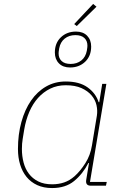

<svg xmlns="http://www.w3.org/2000/svg" viewBox="-20 -941 640 973"><path d="M244 12Q201 12 168.5 -3Q136 -18 114.5 -44.5Q93 -71 82 -107Q71 -143 71 -186Q71 -260 88.5 -323Q106 -386 137.5 -431.5Q169 -477 213.5 -502.5Q258 -528 313 -528Q382 -528 423.5 -498.5Q465 -469 480 -423H483L498 -516H519L436 -19H521L517 0H440Q412 0 417 -30L431 -115H428Q399 -59 355.5 -23.5Q312 12 244 12ZM244 -7Q277 -7 305 -16.5Q333 -26 358 -48Q387 -74 412.5 -114Q438 -154 446 -204L471 -355Q475 -381 469 -408Q463 -435 444 -457.5Q425 -480 393 -494.5Q361 -509 313 -509Q270 -509 235 -492Q200 -475 173 -445Q146 -415 128.5 -374Q111 -333 103 -286L95 -237Q91 -214 91 -186Q91 -150 99.5 -117.5Q108 -85 126.5 -60.5Q145 -36 174 -21.5Q203 -7 244 -7ZM369 -809 356 -819 452 -921 469 -907ZM335 -599Q299 -599 278.5 -620Q258 -641 258 -675Q258 -723 288.5 -752Q319 -781 365 -781Q401 -781 421.5 -760Q442 -739 442 -705Q442 -657 411.5 -628Q381 -599 335 -599ZM338 -617Q370 -617 392 -634.5Q414 -652 420 -684Q422 -696 422.5 -701Q423 -706 423 -710Q423 -734 407.5 -748.5Q392 -763 362 -763Q330 -763 308 -745.5Q286 -728 280 -696Q278 -684 277.5 -679Q277 -674 277 -670Q277 -646 292.5 -631.5Q308 -617 338 -617Z"/></svg>

Font: IBM Plex Mono Thin
Style: Italic
Weight: 100
Italic angle: -9°
Monospace: yes
Designer: Mike Abbink, Paul van der Laan, Pieter van Rosmalen
Foundry: Bold Monday
Version: Version 2.3